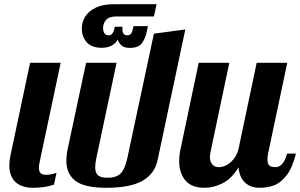

<svg xmlns="http://www.w3.org/2000/svg" viewBox="-20 -871 1414 904"><path d="M23.9 -92.3Q23.9 -112.3 29.3 -139.2L121.6 -575.2H265.6L167 -109.9Q163.1 -91.8 163.1 -81.1Q163.1 -64.5 171.1 -56.2Q179.2 -47.9 196.3 -47.9Q210.4 -47.9 223.9 -50.8Q237.3 -53.7 246.1 -57.6L234.4 -2Q193.8 13.2 135.7 13.2Q82 13.2 53 -13.9Q23.9 -41 23.9 -92.3Z M292.5 -113.3Q292.5 -142.1 299.8 -174.8L385.3 -575.2H528.8L434.1 -128.9Q428.2 -102.1 428.2 -83Q428.2 -57.6 441.2 -45.9Q454.1 -34.2 483.9 -34.2Q514.2 -34.2 532.2 -43Q550.3 -51.8 561.5 -73Q572.8 -94.2 581.1 -133.8L704.6 -712.4L852.5 -732.4L722.2 -118.2Q708.5 -52.2 650.4 -19.5Q592.3 13.2 480 13.2Q377.9 13.2 335.2 -19.5Q292.5 -52.2 292.5 -113.3Z M534.2 -684.6Q512.2 -646 459 -646Q411.6 -646 388.4 -672.1Q365.2 -698.2 365.2 -737.3Q365.2 -766.6 381.1 -792.5Q397 -818.4 430.4 -834.7Q463.9 -851.1 514.6 -851.1H717.3L704.6 -793.5H526.4Q493.2 -793.5 479.2 -777.1Q465.3 -760.7 465.3 -738.3Q465.3 -723.6 471.7 -714.1Q478 -704.6 491.7 -704.6Q514.2 -704.6 520.5 -745.1H556.6L556.2 -734.9Q556.2 -704.6 579.1 -704.6Q588.4 -704.6 595 -710.2Q601.6 -715.8 604.5 -730.5L608.4 -748H676.3L671.4 -724.1Q664.6 -689.5 647.9 -667.5Q631.3 -645.5 591.8 -645.5Q566.4 -645.5 553.5 -655.8Q540.5 -666 534.2 -684.6Z M823.7 -111.3Q823.7 -140.6 830.6 -171.9L915.5 -575.2H1059.6L970.7 -152.8Q968.3 -139.6 968.3 -129.9Q968.3 -109.9 979.5 -96.9Q990.7 -84 1010.7 -84Q1030.3 -84 1049.8 -95.5Q1069.3 -106.9 1083.7 -127Q1098.1 -147 1103.5 -171.9L1188.5 -575.2H1332.5L1243.2 -152.8Q1239.3 -135.7 1239.3 -121.1Q1239.3 -100.1 1247.8 -92Q1256.3 -84 1276.4 -84Q1296.9 -84 1310.8 -101.8Q1324.7 -119.6 1331.5 -147.9H1373.5Q1356.9 -80.6 1328.9 -44.9Q1300.8 -9.3 1269.5 2Q1238.3 13.2 1202.1 13.2Q1159.2 13.2 1133.1 -12Q1106.9 -37.1 1103.5 -83Q1068.4 -27.3 1026.1 -7.1Q983.9 13.2 942.9 13.2Q881.8 13.2 852.8 -21.7Q823.7 -56.6 823.7 -111.3Z"/></svg>

Font: Pattaya
Style: Regular
Weight: 400
Designer: Pablo Impallari / Thai characters Designed by Thanarat Vachiruckul and Suppakit Chalermlarp
Foundry: Pablo Impallari
Version: Version 2.000